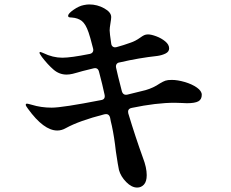

<svg xmlns="http://www.w3.org/2000/svg" viewBox="-20 -804 1040 865"><path d="M889 -377Q889 -356 873.5 -347.5Q858 -339 822 -339Q807 -339 799 -340L767 -341Q684 -341 574 -318Q557 -315 557 -301Q557 -296 558 -293Q590 -187 624 -93Q641 -49 641 -15Q641 14 628.5 27.5Q616 41 598 41Q573 41 548.5 16Q524 -9 516 -38Q512 -55 502 -122Q495 -186 484 -237Q478 -261 476 -274Q472 -290 458 -290Q453 -290 450 -289Q337 -260 277 -227Q258 -216 238 -216Q177 -216 106 -314Q96 -327 96 -332Q96 -337 102 -337Q105 -337 123 -332Q165 -319 213 -319Q261 -319 435 -353Q456 -356 451 -378Q442 -421 426 -481Q421 -501 401 -496Q339 -481 328 -477Q322 -475 307.5 -471.5Q293 -468 280 -468Q247 -468 221 -490.5Q195 -513 169 -547Q166 -552 162 -557.5Q158 -563 158 -566Q158 -570 161 -570Q163 -570 167.5 -568Q172 -566 175 -565Q218 -544 261 -544Q299 -544 384 -561Q394 -563 398 -570Q402 -577 399 -587Q385 -642 379 -658Q366 -696 348.5 -709.5Q331 -723 304 -725Q302 -725 296.5 -725.5Q291 -726 289 -727.5Q287 -729 287 -733Q287 -743 311.5 -760Q336 -777 357 -781Q371 -784 382 -784Q418 -784 449.5 -766.5Q481 -749 481 -727Q481 -719 477.5 -698.5Q474 -678 474 -667Q474 -655 481 -608Q482 -598 489 -593.5Q496 -589 506 -592Q536 -600 569 -612Q590 -619 611 -634Q622 -642 629.5 -645.5Q637 -649 647 -649Q661 -649 684 -640.5Q707 -632 724.5 -617.5Q742 -603 742 -586Q742 -571 726 -563Q710 -555 689 -552Q606 -543 520 -523Q510 -522 505.5 -515.5Q501 -509 503 -499L512 -460L529 -393Q535 -373 555 -378Q606 -390 636 -398Q671 -408 700 -428Q715 -437 725 -440.5Q735 -444 754 -444Q780 -444 812.5 -434.5Q845 -425 867 -409.5Q889 -394 889 -377Z"/></svg>

Font: Shippori Mincho B1
Style: Bold
Weight: 700
Designer: FONTDASU
Foundry: FONTDASU / Google Inc. / but / Adobe
Version: Version 3.110; ttfautohint (v1.8.3)